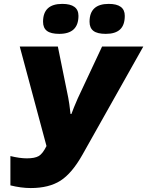

<svg xmlns="http://www.w3.org/2000/svg" viewBox="-20 -952 753 982"><path d="M340.8 -369.1H345.2Q356 -398.9 377.9 -449.2L502 -713.9H712.9L401.9 -161.1Q348.1 -65.4 289.1 -27.8Q230 9.8 137.2 9.8Q87.9 9.8 33.2 -3.9V-153.8Q81.5 -142.1 117.2 -142.1Q157.7 -142.1 178 -153.8Q198.2 -165.5 217.8 -205.1L81.1 -713.9H275.9L329.1 -452.1Q334 -428.7 340.8 -369.1ZM200.2 -840.8Q200.2 -932.1 298.3 -932.1Q381.3 -932.1 381.3 -871.1Q381.3 -778.8 283.2 -778.8Q240.2 -778.8 220.2 -793.9Q200.2 -809.1 200.2 -840.8ZM438 -840.8Q438 -932.1 536.1 -932.1Q618.2 -932.1 618.2 -871.1Q618.2 -823.7 594 -801.3Q569.8 -778.8 521 -778.8Q478 -778.8 458 -793.9Q438 -809.1 438 -840.8Z"/></svg>

Font: Open Sans Extrabold
Style: Italic
Weight: 800
Italic angle: -12°
Foundry: Ascender Corporation
Version: Version 1.10